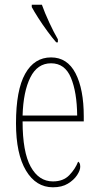

<svg xmlns="http://www.w3.org/2000/svg" viewBox="-20 -786 419 816"><path d="M205 10Q133 10 90.5 -61Q48 -132 48 -262Q48 -403 87 -472.5Q126 -542 197 -542Q266 -542 301 -474.5Q336 -407 336 -291V-270H76Q76 -140 110.5 -77.5Q145 -15 205 -15Q249 -15 274.5 -41.5Q300 -68 312 -99Q316 -97 318.5 -92Q321 -87 321 -77Q321 -62 307.5 -41.5Q294 -21 268.5 -5.5Q243 10 205 10ZM308 -295Q307 -394 281.5 -455.5Q256 -517 197 -517Q139 -517 109 -457Q79 -397 76 -295ZM219 -606Q203 -624 182 -652.5Q161 -681 142.5 -710Q124 -739 115 -756V-766H158Q170 -732 189.5 -690Q209 -648 226 -619V-606Z"/></svg>

Font: Noto Serif Myanmar ExtraCondensed Thin
Style: Regular
Weight: 100
Width: 2
Designer: Ben Mitchell and the Monotype Design Team
Foundry: Monotype Imaging Inc.
Version: Version 2.106; ttfautohint (v1.8.4.7-5d5b)